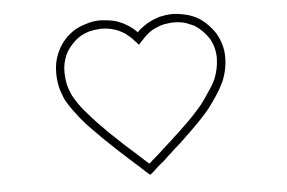

<svg xmlns="http://www.w3.org/2000/svg" viewBox="-46 -863 1092 731"><g transform="rotate(-5 500.0 -497.5)"><path d="M647.5 -329.1Q635.7 -318.4 624 -306.6Q611.3 -294.9 598.6 -284.2Q587.9 -273.4 577.1 -264.6Q566.4 -254.9 555.7 -244.1Q555.7 -244.1 555.7 -244.1Q555.7 -244.1 555.7 -244.1Q549.8 -239.3 544.9 -235.4Q539.1 -230.5 533.2 -225.6Q530.3 -222.7 526.4 -219.7Q523.4 -215.8 519.5 -212.9Q514.6 -209 509.8 -204.1Q504.9 -200.2 500 -196.3Q497.1 -198.2 494.1 -201.2Q492.2 -203.1 489.3 -205.1Q487.3 -207 486.3 -208Q484.4 -210 482.4 -210.9Q479.5 -214.8 475.6 -217.8Q472.7 -220.7 468.8 -223.6Q465.8 -227.5 461.9 -230.5Q458 -233.4 455.1 -236.3Q450.2 -241.2 448.2 -242.2Q446.3 -244.1 444.3 -246.1Q418 -269.5 391.6 -293.9Q365.2 -318.4 339.8 -342.8Q327.1 -354.5 316.4 -366.2Q304.7 -377.9 293 -389.6Q281.2 -402.3 273.4 -410.2Q265.6 -418.9 253.9 -432.6Q253.9 -432.6 253.9 -432.6Q253.9 -432.6 253.9 -432.6Q239.3 -451.2 225.6 -469.7Q211.9 -488.3 200.2 -509.8Q195.3 -520.5 191.4 -532.2Q186.5 -543.9 183.6 -555.7Q176.8 -584 176.8 -612.3Q176.8 -623 177.7 -632.8Q180.7 -670.9 200.2 -706.1Q210.9 -725.6 225.6 -741.2Q240.2 -756.8 258.8 -769.5Q276.4 -780.3 303.7 -789.1Q331.1 -798.8 361.3 -798.8Q377.9 -797.9 393.6 -795.9Q409.2 -793.9 424.8 -789.1Q436.5 -784.2 448.2 -779.3Q459 -773.4 469.7 -766.6Q477.5 -760.7 485.4 -754.9Q493.2 -748 500 -741.2Q508.8 -751 518.6 -757.8Q529.3 -765.6 540 -772.5Q550.8 -778.3 561.5 -783.2Q573.2 -788.1 585 -792Q598.6 -794.9 611.3 -796.9Q625 -798.8 638.7 -798.8Q664.1 -797.9 686.5 -792Q710 -787.1 732.4 -774.4Q752.9 -762.7 768.6 -746.1Q785.2 -729.5 797.9 -710Q823.2 -666 823.2 -618.2Q823.2 -570.3 803.7 -524.4Q791 -498 775.4 -474.6Q759.8 -451.2 742.2 -427.7Q723.6 -405.3 703.1 -383.8Q682.6 -363.3 662.1 -342.8Q658.2 -338.9 654.3 -335.9Q651.4 -333 647.5 -329.1ZM476.6 -260.7Q479.5 -256.8 483.4 -253.9Q487.3 -251 490.2 -248Q493.2 -245.1 495.1 -243.2Q498 -241.2 500 -239.3Q502.9 -241.2 506.8 -244.1Q509.8 -247.1 512.7 -250Q529.3 -263.7 544.9 -278.3Q561.5 -293 577.1 -307.6Q589.8 -318.4 601.6 -330.1Q613.3 -340.8 626 -352.5Q638.7 -364.3 651.4 -377Q664.1 -389.6 676.8 -402.3Q676.8 -402.3 676.8 -402.3Q676.8 -402.3 676.8 -402.3Q698.2 -425.8 698.2 -425.8Q698.2 -425.8 716.8 -447.3Q732.4 -468.8 747.1 -491.2Q762.7 -512.7 774.4 -537.1Q790 -575.2 791 -615.2Q792 -655.3 771.5 -692.4Q760.7 -709 747.1 -722.7Q733.4 -736.3 716.8 -747.1Q713.9 -748 691.4 -757.8Q669.9 -766.6 638.7 -766.6Q627 -766.6 616.2 -764.6Q605.5 -763.7 593.8 -760.7Q584 -757.8 575.2 -753.9Q565.4 -750 556.6 -745.1Q540 -735.4 526.4 -721.7Q513.7 -708 500 -693.4Q500 -693.4 500 -693.4Q500 -693.4 500 -693.4Q497.1 -696.3 494.1 -700.2Q491.2 -704.1 487.3 -707Q479.5 -716.8 470.7 -724.6Q461.9 -732.4 452.1 -740.2Q443.4 -745.1 434.6 -750Q425.8 -754.9 416 -757.8Q402.3 -762.7 388.7 -764.6Q375 -766.6 361.3 -766.6Q337.9 -765.6 317.4 -760.7Q296.9 -754.9 277.3 -743.2Q261.7 -732.4 250 -719.7Q237.3 -706.1 227.5 -690.4Q211.9 -661.1 209 -628.9Q207 -596.7 213.9 -564.5Q216.8 -553.7 220.7 -543.9Q224.6 -534.2 228.5 -524.4Q246.1 -492.2 268.6 -464.8Q292 -437.5 316.4 -411.1Q327.1 -400.4 338.9 -388.7Q349.6 -377 361.3 -366.2Q388.7 -339.8 416 -314.5Q444.3 -290 471.7 -264.6Q472.7 -263.7 473.6 -262.7Q475.6 -261.7 476.6 -260.7Z"/></g></svg>

Font: LetsEatIcons
Style: Regular
Weight: 400
Designer: Swedish Technologies
Foundry: Swedish Technologies
Version: Version 1.26.0